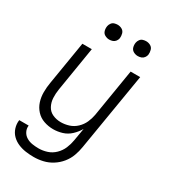

<svg xmlns="http://www.w3.org/2000/svg" viewBox="-226 -845 1028 1165"><g transform="rotate(30 288.0 -262.0)"><path d="M204 213Q236 213 268.5 205.5Q301 198 330.5 179.5Q360 161 382 134Q404 107 415.5 75.5Q427 44 432 12L522 -530H455L400 -195Q395 -167 383 -140Q371 -113 348.5 -91.5Q326 -70 297.5 -61Q269 -52 241 -52Q210 -52 183.5 -64Q157 -76 143.5 -101.5Q130 -127 128.5 -157Q127 -187 132 -218L183 -530H117L67 -227Q61 -193 61 -158.5Q61 -124 71 -93Q81 -62 103 -38Q125 -14 156.5 -3Q188 8 222 8Q253 8 284.5 -1.5Q316 -11 341 -34.5Q366 -58 382 -86L367 2Q362 32 350 60.5Q338 89 315 111.5Q292 134 262.5 143.5Q233 153 204 153Q181 153 159 149.5Q137 146 118.5 135Q100 124 90 104.5Q80 85 83 63H17Q13 91 21.5 118Q30 145 49 164Q68 183 93.5 194Q119 205 147 209Q175 213 204 213ZM445 -633Q457 -633 468.5 -637Q480 -641 487.5 -651Q495 -661 497 -672Q499 -689 494.5 -705Q490 -721 476 -729Q462 -737 445 -737Q434 -737 422.5 -733.5Q411 -730 403.5 -719.5Q396 -709 394 -698Q391 -681 395.5 -665Q400 -649 414.5 -641Q429 -633 445 -633ZM245 -633Q257 -633 268.5 -637Q280 -641 287.5 -651Q295 -661 297 -672Q299 -689 294.5 -705Q290 -721 276 -729Q262 -737 245 -737Q234 -737 222.5 -733.5Q211 -730 203.5 -719.5Q196 -709 194 -698Q191 -681 195.5 -665Q200 -649 214.5 -641Q229 -633 245 -633Z"/></g></svg>

Font: Iosevka Sparkle Light
Style: Italic
Weight: 300
Italic angle: -9°
Designer: Belleve Invis
Foundry: Belleve Invis
Version: Version 4.5.0; ttfautohint (v1.8.3)